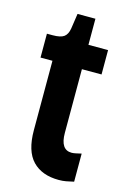

<svg xmlns="http://www.w3.org/2000/svg" viewBox="-102 -685 503 746"><g transform="rotate(15 149.0 -312.0)"><path d="M211 9Q143 9 105.5 -30Q68 -69 68 -153V-432H20V-528H43Q75 -528 88.5 -538Q102 -548 106 -572L115 -633H187V-528H266V-430H187V-174Q187 -106 232 -106Q239 -106 248.5 -108Q258 -110 271 -113V0Q254 4 240.5 6.5Q227 9 211 9Z"/></g></svg>

Font: Bricolage Grotesque 12pt Condensed SemiBold
Style: Regular
Weight: 600
Width: 3
Designer: Mathieu Triay
Foundry: Atelier Triay
Version: Version 1.001; ttfautohint (v1.8.4.7-5d5b);gftools[0.9.33.de